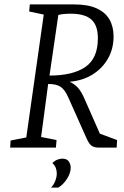

<svg xmlns="http://www.w3.org/2000/svg" viewBox="-20 -668 561 869"><path d="M26 0 28 -32 99 -46 178 -602 112 -616 115 -648H316Q377 -648 416.5 -630.5Q456 -613 475 -580.5Q494 -548 494 -503Q494 -447 468.5 -402.5Q443 -358 398.5 -330.5Q354 -303 295 -298Q317 -288 333 -270.5Q349 -253 365 -215L432 -63L510 -34L508 0H427Q406 0 394.5 -8.5Q383 -17 373 -39L290 -225Q274 -262 254.5 -275Q235 -288 198 -288L166 -48L236 -34L233 0ZM204 -326Q310 -326 366.5 -365Q423 -404 423 -495Q423 -553 393.5 -579.5Q364 -606 300 -606Q278 -606 263.5 -604Q249 -602 244 -600ZM211 181Q223 169 230 151Q237 133 237 117Q237 104 232.5 92Q228 80 217 70Q229 58 241.5 54Q254 50 262 50Q283 50 291.5 63Q300 76 300 91Q300 115 283.5 141Q267 167 244 181Z"/></svg>

Font: Faustina Light
Style: Italic
Weight: 300
Italic angle: -8°
Designer: Alfonso Garcia
Foundry: http://www.omnibus-type.com
Version: Version 1.200